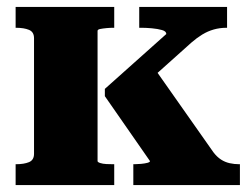

<svg xmlns="http://www.w3.org/2000/svg" viewBox="-20 -533 727 553"><path d="M78 -90V-423Q78 -441 63.5 -447Q49 -453 26 -453H25V-513H309V-453H306Q297 -453 286.5 -452Q276 -451 268.5 -449.5Q261 -448 261 -444V-69Q261 -66 268.5 -63.5Q276 -61 286.5 -60.5Q297 -60 306 -60H309V0H25V-60H26Q49 -60 63.5 -66Q78 -72 78 -90ZM671 0H364V-60H367Q375 -60 386 -61Q397 -62 404.5 -64Q412 -66 412 -69L282 -256V-277L459 -435Q459 -443 446.5 -446.5Q434 -450 417.5 -451.5Q401 -453 388 -453H381V-513H634V-453H632Q613 -453 595.5 -448Q578 -443 562.5 -433.5Q547 -424 532 -411L379 -274L415 -350L595 -94Q605 -81 616.5 -73.5Q628 -66 641.5 -63Q655 -60 669 -60H671Z"/></svg>

Font: Roboto Serif 36pt
Style: Bold
Weight: 700
Version: Version 1.008